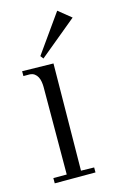

<svg xmlns="http://www.w3.org/2000/svg" viewBox="-92 -715 398 636"><g transform="rotate(-15 107.0 -397.0)"><path d="M154.8 -139.2V-122.1H15.1V-140.1H61L62 -439.9Q62 -448.7 60.5 -457.8Q59.1 -466.8 55.2 -474.4Q51.3 -481.9 44.7 -486.8Q38.1 -491.7 27.8 -492.2H6.8V-508.8L113.8 -506.8L109.9 -140.1ZM170.9 -672.4 214.4 -637.2 85.9 -531.2 78.1 -541.5Z"/></g></svg>

Font: Bigelow Rules
Style: Regular
Weight: 400
Designer: Astigmatic (AOETI)
Foundry: Astigmatic (AOETI)
Version: Version 1.001